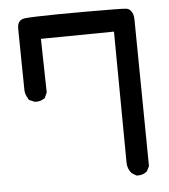

<svg xmlns="http://www.w3.org/2000/svg" viewBox="-46 -600 593 672"><g transform="rotate(-5 250.0 -264.5)"><path d="M80.1 -258.8Q74.2 -258.8 72.3 -259.8L54.7 -267.6Q46.9 -280.3 44.4 -288.6Q42 -296.9 42 -302.7Q42 -302.7 39.1 -510.7Q39.1 -515.6 39.1 -519.5Q39.1 -545.9 58.6 -551.8Q68.4 -554.7 109.4 -555.7Q164.1 -557.6 284.2 -557.6Q404.3 -557.6 420.9 -555.7Q430.7 -554.7 436.5 -547.9Q447.3 -537.1 447.3 -513.7Q447.3 -512.7 447.3 -510.7L453.1 0L444.3 17.6Q430.7 29.3 413.1 29.3Q411.1 29.3 407.2 29.3L390.6 19.5Q376 2.9 376 -19.5L372.1 -479.5L115.2 -476.6L119.1 -288.1L110.4 -268.6L108.4 -267.6Q95.7 -258.8 80.1 -258.8Z"/></g></svg>

Font: JasonHandwriting2
Style: SemiBold
Weight: 600
Version: Version 1.04.7